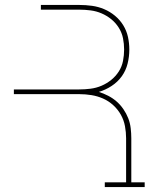

<svg xmlns="http://www.w3.org/2000/svg" viewBox="-20 -755 640 775"><path d="M564 0H403V-19H489V-197Q489 -221 484.5 -245.5Q480 -270 468 -291.5Q456 -313 437.5 -330Q419 -347 396.5 -357Q374 -367 349.5 -371Q325 -375 300 -375H36V-394H300Q323 -394 346 -397Q369 -400 390 -409Q411 -418 429 -432.5Q447 -447 459.5 -466.5Q472 -486 476.5 -509Q481 -532 481 -555Q481 -578 476.5 -600.5Q472 -623 459.5 -643Q447 -663 429 -677.5Q411 -692 390 -701Q369 -710 346 -713Q323 -716 300 -716H145V-735H300Q326 -735 351.5 -731.5Q377 -728 400.5 -718Q424 -708 444 -691.5Q464 -675 477.5 -653Q491 -631 496.5 -606Q502 -581 502 -555Q502 -526 495 -498Q488 -470 471.5 -447Q455 -424 430.5 -408Q406 -392 379 -384Q398 -378 416.5 -368.5Q435 -359 450.5 -345.5Q466 -332 478 -314.5Q490 -297 497.5 -278Q505 -259 507.5 -238Q510 -217 510 -197V-19H564Z"/></svg>

Font: Iosevka HT Thin Extended
Style: Regular
Weight: 100
Width: 7
Monospace: yes
Designer: Belleve Invis
Foundry: Belleve Invis
Version: Version 32.3.0; ttfautohint (v1.8.4)